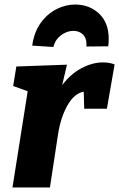

<svg xmlns="http://www.w3.org/2000/svg" viewBox="-20 -826 525 846"><path d="M485 -542 451 -347H351L349 -422Q308 -415 278 -363Q248 -311 236 -236L200 0H35L102 -424L38 -447L52 -533L275 -541L254 -451Q291 -500 339 -525.5Q387 -551 434 -551Q463 -551 485 -542ZM459 -655Q459 -633 457 -622L361 -621Q363 -656 346.5 -673Q330 -690 304 -690Q274 -690 248.5 -670.5Q223 -651 215 -619L122 -625Q130 -684 159 -724.5Q188 -765 228.5 -785.5Q269 -806 311 -806Q374 -806 416.5 -766Q459 -726 459 -655Z"/></svg>

Font: Bitter Pro ExtraBold
Style: Italic
Weight: 800
Italic angle: -9°
Designer: Sol Matas, and Bitter project Authors
Foundry: Sol Matas
Version: Version 1.010